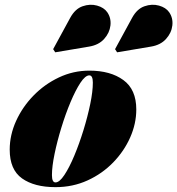

<svg xmlns="http://www.w3.org/2000/svg" viewBox="-20 -761 731 791"><path d="M602 -569 462.5 -545.5 454 -558.5 524.5 -688Q544.5 -724.5 575.2 -735.2Q606 -746 634.8 -738Q663.5 -730 677 -710.5Q693.5 -686.5 690 -656Q686.5 -625.5 664 -600.5Q641.5 -575.5 602 -569ZM347 -569 207.5 -545.5 199 -558.5 269.5 -688Q289.5 -724.5 320.2 -735.2Q351 -746 379.8 -738Q408.5 -730 422 -710.5Q438.5 -686.5 435 -656Q431.5 -625.5 409 -600.5Q386.5 -575.5 347 -569ZM208.5 10Q121.5 10 70.8 -26Q20 -62 20 -144.5Q20 -204.5 46.2 -262.5Q72.5 -320.5 118 -367.2Q163.5 -414 222.8 -442Q282 -470 348 -470Q435 -470 488.2 -431.2Q541.5 -392.5 541.5 -310Q541.5 -252 516.5 -195.2Q491.5 -138.5 446.5 -92Q401.5 -45.5 340.8 -17.8Q280 10 208.5 10ZM208.5 -9.5Q225 -9.5 245.2 -40Q265.5 -70.5 286 -119.5Q306.5 -168.5 323.8 -224.5Q341 -280.5 351.8 -332.5Q362.5 -384.5 362.5 -420.5Q362.5 -450.5 348 -450.5Q331.5 -450.5 311.2 -419.8Q291 -389 270.5 -340.2Q250 -291.5 232.8 -235.2Q215.5 -179 204.8 -127Q194 -75 194 -39.5Q194 -9.5 208.5 -9.5Z"/></svg>

Font: Bodoni* 11pt Fatface
Style: Italic
Weight: 900
Italic angle: -13°
Version: Version 2.3